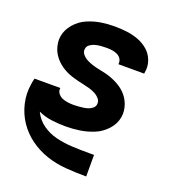

<svg xmlns="http://www.w3.org/2000/svg" viewBox="-135 -640 847 946"><g transform="rotate(20 288.0 -166.5)"><path d="M424 205H425V92H424Q420 92 414 92H397Q354 92 310.5 90Q267 88 226 78Q185 68 151.5 44Q118 20 101 -17Q133 -2 170 3Q207 8 245 8Q282 8 318.5 2.5Q355 -3 391 -17.5Q427 -32 454.5 -62Q482 -92 488 -129Q491 -146 489 -163Q487 -180 481.5 -195Q476 -210 467.5 -223.5Q459 -237 447.5 -248.5Q436 -260 422.5 -269Q409 -278 394.5 -285Q380 -292 364.5 -297.5Q349 -303 332.5 -306.5Q316 -310 299.5 -313.5Q283 -317 267.5 -322Q252 -327 237.5 -334.5Q223 -342 212 -355Q201 -368 204 -385Q206 -399 220 -408Q234 -417 248 -420Q262 -423 276 -424Q290 -425 304 -425Q319 -425 333 -423Q347 -421 359.5 -415Q372 -409 379.5 -397.5Q387 -386 385 -371V-369H520Q521 -372 521 -376Q527 -408 516 -438Q505 -468 482 -488Q459 -508 430 -519Q401 -530 369 -534Q337 -538 304 -538Q269 -538 233.5 -532.5Q198 -527 163 -512Q128 -497 102 -467Q76 -437 70 -402Q67 -385 69 -368Q71 -351 76.5 -335.5Q82 -320 91 -306.5Q100 -293 111 -282Q122 -271 135.5 -261.5Q149 -252 163.5 -245Q178 -238 193.5 -233Q209 -228 225.5 -224Q242 -220 258.5 -216.5Q275 -213 290.5 -208.5Q306 -204 320.5 -196.5Q335 -189 346 -176Q357 -163 354 -146Q352 -134 341 -125.5Q330 -117 318 -113.5Q306 -110 294 -108.5Q282 -107 269.5 -106Q257 -105 245 -105Q230 -105 215 -107Q200 -109 186.5 -114.5Q173 -120 163.5 -132Q154 -144 156 -159L157 -161H21Q17 -147 15 -132Q6 -79 18 -28Q30 23 58 64Q86 105 126.5 134.5Q167 164 216 180.5Q265 197 318 201Q371 205 424 205Z"/></g></svg>

Font: Iosevka Sparkle Extrabold
Style: Italic
Weight: 800
Italic angle: -9°
Designer: Belleve Invis
Foundry: Belleve Invis
Version: Version 4.5.0; ttfautohint (v1.8.3)